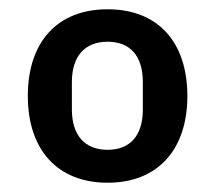

<svg xmlns="http://www.w3.org/2000/svg" viewBox="-20 -730 464 414"><path d="M212 -336C104 -336 40 -407 40 -523C40 -640 104 -710 212 -710C320 -710 384 -640 384 -523C384 -407 320 -336 212 -336ZM212 -407C261 -407 288 -438 288 -494V-553C288 -609 261 -640 212 -640C163 -640 135 -609 135 -553V-494C135 -438 163 -407 212 -407Z"/></svg>

Font: Plexus Sans SemiBold
Style: Regular
Weight: 600
Version: Version 2.001;PS 002.001;hotconv 1.0.70;makeotf.lib2.5.58329